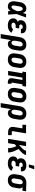

<svg xmlns="http://www.w3.org/2000/svg" viewBox="2255 -3052 1012 5562"><g transform="rotate(90 2761.0 -271.0)"><path d="M175 8Q147 8 120.5 1Q94 -6 73 -22Q52 -38 39.5 -61.5Q27 -85 21.5 -111.5Q16 -138 17 -166.5Q18 -195 23 -223L42 -343Q46 -367 53 -390Q60 -413 72.5 -434.5Q85 -456 103 -474.5Q121 -493 142.5 -505.5Q164 -518 188.5 -523Q213 -528 236 -528Q258 -528 279 -520.5Q300 -513 314.5 -499Q329 -485 339.5 -466.5Q350 -448 357 -428Q364 -451 371.5 -474Q379 -497 387 -520H486Q462 -452 438 -384.5Q414 -317 387 -249Q392 -187 395 -124.5Q398 -62 402 0H303Q303 -19 303 -38.5Q303 -58 303 -77Q292 -60 279 -45Q266 -30 249.5 -17.5Q233 -5 213.5 1.5Q194 8 175 8ZM176 -97Q189 -97 202 -103.5Q215 -110 225.5 -120Q236 -130 244 -142Q252 -154 259 -166Q266 -178 272 -190.5Q278 -203 284 -216Q290 -229 294.5 -242Q299 -255 304 -268Q304 -284 302.5 -299.5Q301 -315 298.5 -330.5Q296 -346 293 -361Q290 -376 283 -389.5Q276 -403 264 -413Q252 -423 236 -423Q226 -423 215.5 -418.5Q205 -414 197 -405.5Q189 -397 184 -387.5Q179 -378 175 -367.5Q171 -357 169 -347Q167 -337 165 -326L145 -206Q143 -195 141.5 -184Q140 -173 140 -162.5Q140 -152 141 -141Q142 -130 145.5 -120.5Q149 -111 157 -104Q165 -97 176 -97Z M720 8Q692 8 665 4.5Q638 1 612.5 -8Q587 -17 566 -33Q545 -49 531.5 -71.5Q518 -94 513.5 -121Q509 -148 514 -176Q517 -193 524 -210Q531 -227 544.5 -240Q558 -253 574.5 -262Q591 -271 608 -277Q594 -286 584 -298.5Q574 -311 569 -326.5Q564 -342 564 -359Q564 -376 567 -393Q570 -414 579 -434.5Q588 -455 604 -471.5Q620 -488 639.5 -499Q659 -510 679.5 -516.5Q700 -523 721.5 -525.5Q743 -528 764 -528Q788 -528 811 -525.5Q834 -523 855.5 -515.5Q877 -508 895.5 -495.5Q914 -483 926 -464.5Q938 -446 942.5 -423.5Q947 -401 943 -377L942 -371H818V-373Q820 -384 816.5 -394.5Q813 -405 805 -411.5Q797 -418 786 -420.5Q775 -423 764 -423Q752 -423 740 -421Q728 -419 717 -413.5Q706 -408 698.5 -397.5Q691 -387 689 -375Q687 -363 690.5 -351.5Q694 -340 703 -333.5Q712 -327 723.5 -324.5Q735 -322 747 -322H805L788 -219H730Q716 -219 701 -216.5Q686 -214 672.5 -207.5Q659 -201 649 -188.5Q639 -176 637 -162Q634 -146 640.5 -132Q647 -118 660 -110Q673 -102 688.5 -99.5Q704 -97 720 -97Q735 -97 749.5 -99Q764 -101 778 -107Q792 -113 805 -122.5Q818 -132 826 -145L929 -98Q914 -72 890 -50.5Q866 -29 837.5 -15.5Q809 -2 779 3Q749 8 720 8Z M966 215 1058 -343Q1063 -368 1071 -392Q1079 -416 1092.5 -438Q1106 -460 1126 -478Q1146 -496 1170 -507.5Q1194 -519 1218.5 -523.5Q1243 -528 1267 -528Q1297 -528 1326 -522Q1355 -516 1378 -501Q1401 -486 1417.5 -463Q1434 -440 1441.5 -413Q1449 -386 1448.5 -356Q1448 -326 1443 -297L1423 -177Q1419 -155 1413.5 -133Q1408 -111 1397.5 -90.5Q1387 -70 1373 -51Q1359 -32 1340 -18.5Q1321 -5 1298.5 1.5Q1276 8 1254 8Q1232 8 1212.5 1.5Q1193 -5 1178 -19Q1163 -33 1154 -51.5Q1145 -70 1142 -90L1091 215ZM1219 -97Q1235 -97 1251 -106Q1267 -115 1277.5 -129.5Q1288 -144 1293 -160.5Q1298 -177 1301 -194L1321 -314Q1323 -326 1324 -338Q1325 -350 1324 -362Q1323 -374 1319 -385.5Q1315 -397 1308 -405.5Q1301 -414 1290 -418.5Q1279 -423 1267 -423Q1250 -423 1233.5 -414.5Q1217 -406 1206 -391.5Q1195 -377 1189 -360Q1183 -343 1181 -326L1163 -221Q1161 -207 1160 -193.5Q1159 -180 1159.5 -167Q1160 -154 1163.5 -141Q1167 -128 1174.5 -118Q1182 -108 1193.5 -102.5Q1205 -97 1219 -97Z M1706 8Q1676 8 1647.5 2Q1619 -4 1595.5 -19Q1572 -34 1556 -56.5Q1540 -79 1532.5 -106.5Q1525 -134 1525.5 -164Q1526 -194 1531 -223L1550 -343Q1555 -368 1563 -393Q1571 -418 1586 -440Q1601 -462 1622 -479.5Q1643 -497 1667 -508.5Q1691 -520 1716.5 -524Q1742 -528 1767 -528Q1797 -528 1825.5 -522Q1854 -516 1877.5 -501Q1901 -486 1917.5 -463.5Q1934 -441 1941.5 -413.5Q1949 -386 1948.5 -356Q1948 -326 1943 -297L1923 -177Q1919 -152 1911 -127Q1903 -102 1887.5 -80Q1872 -58 1851.5 -40.5Q1831 -23 1807 -11.5Q1783 0 1757 4Q1731 8 1706 8ZM1708 -97Q1726 -97 1743 -105Q1760 -113 1772.5 -127Q1785 -141 1791.5 -158.5Q1798 -176 1801 -194L1821 -314Q1823 -326 1824 -338.5Q1825 -351 1824 -363Q1823 -375 1819 -386Q1815 -397 1807.5 -406Q1800 -415 1789 -419Q1778 -423 1766 -423Q1748 -423 1730.5 -415Q1713 -407 1700.5 -393Q1688 -379 1682 -361.5Q1676 -344 1673 -326L1653 -206Q1651 -194 1650 -181.5Q1649 -169 1650 -157Q1651 -145 1654.5 -134Q1658 -123 1665.5 -114Q1673 -105 1684.5 -101Q1696 -97 1708 -97Z M2371 8Q2353 8 2335.5 5.5Q2318 3 2302 -3.5Q2286 -10 2273.5 -21Q2261 -32 2254 -47Q2247 -62 2245.5 -80Q2244 -98 2247 -116L2296 -415H2228L2160 0H2034L2102 -415H2053L2071 -520H2489L2471 -415H2422L2373 -116Q2372 -108 2376.5 -102.5Q2381 -97 2389 -97H2406L2405 8Z M2706 8Q2676 8 2647.5 2Q2619 -4 2595.5 -19Q2572 -34 2556 -56.5Q2540 -79 2532.5 -106.5Q2525 -134 2525.5 -164Q2526 -194 2531 -223L2550 -343Q2555 -368 2563 -393Q2571 -418 2586 -440Q2601 -462 2622 -479.5Q2643 -497 2667 -508.5Q2691 -520 2716.5 -524Q2742 -528 2767 -528Q2797 -528 2825.5 -522Q2854 -516 2877.5 -501Q2901 -486 2917.5 -463.5Q2934 -441 2941.5 -413.5Q2949 -386 2948.5 -356Q2948 -326 2943 -297L2923 -177Q2919 -152 2911 -127Q2903 -102 2887.5 -80Q2872 -58 2851.5 -40.5Q2831 -23 2807 -11.5Q2783 0 2757 4Q2731 8 2706 8ZM2708 -97Q2726 -97 2743 -105Q2760 -113 2772.5 -127Q2785 -141 2791.5 -158.5Q2798 -176 2801 -194L2821 -314Q2823 -326 2824 -338.5Q2825 -351 2824 -363Q2823 -375 2819 -386Q2815 -397 2807.5 -406Q2800 -415 2789 -419Q2778 -423 2766 -423Q2748 -423 2730.5 -415Q2713 -407 2700.5 -393Q2688 -379 2682 -361.5Q2676 -344 2673 -326L2653 -206Q2651 -194 2650 -181.5Q2649 -169 2650 -157Q2651 -145 2654.5 -134Q2658 -123 2665.5 -114Q2673 -105 2684.5 -101Q2696 -97 2708 -97Z M2966 215 3058 -343Q3063 -368 3071 -392Q3079 -416 3092.5 -438Q3106 -460 3126 -478Q3146 -496 3170 -507.5Q3194 -519 3218.5 -523.5Q3243 -528 3267 -528Q3297 -528 3326 -522Q3355 -516 3378 -501Q3401 -486 3417.5 -463Q3434 -440 3441.5 -413Q3449 -386 3448.5 -356Q3448 -326 3443 -297L3423 -177Q3419 -155 3413.5 -133Q3408 -111 3397.5 -90.5Q3387 -70 3373 -51Q3359 -32 3340 -18.5Q3321 -5 3298.5 1.5Q3276 8 3254 8Q3232 8 3212.5 1.5Q3193 -5 3178 -19Q3163 -33 3154 -51.5Q3145 -70 3142 -90L3091 215ZM3219 -97Q3235 -97 3251 -106Q3267 -115 3277.5 -129.5Q3288 -144 3293 -160.5Q3298 -177 3301 -194L3321 -314Q3323 -326 3324 -338Q3325 -350 3324 -362Q3323 -374 3319 -385.5Q3315 -397 3308 -405.5Q3301 -414 3290 -418.5Q3279 -423 3267 -423Q3250 -423 3233.5 -414.5Q3217 -406 3206 -391.5Q3195 -377 3189 -360Q3183 -343 3181 -326L3163 -221Q3161 -207 3160 -193.5Q3159 -180 3159.5 -167Q3160 -154 3163.5 -141Q3167 -128 3174.5 -118Q3182 -108 3193.5 -102.5Q3205 -97 3219 -97Z M3812 0Q3789 0 3766.5 -3.5Q3744 -7 3724 -15.5Q3704 -24 3688.5 -39Q3673 -54 3664.5 -74Q3656 -94 3655 -117Q3654 -140 3658 -163L3699 -415H3594L3595 -520H3843L3781 -146Q3780 -138 3780.5 -130Q3781 -122 3785 -116Q3789 -110 3796.5 -107.5Q3804 -105 3812 -105H3895V0Z M4002 0 4088 -520H4213L4179 -318Q4197 -333 4214 -347.5Q4231 -362 4247 -377.5Q4263 -393 4278.5 -409Q4294 -425 4308 -442.5Q4322 -460 4332.5 -479.5Q4343 -499 4347 -520H4472Q4468 -498 4457 -477Q4446 -456 4432 -437Q4418 -418 4401.5 -400Q4385 -382 4367.5 -365.5Q4350 -349 4332 -333.5Q4314 -318 4296 -302Q4309 -279 4321 -256Q4333 -233 4344 -208.5Q4355 -184 4365 -159.5Q4375 -135 4382.5 -109Q4390 -83 4394 -55.5Q4398 -28 4394 0H4269Q4272 -22 4270.5 -43Q4269 -64 4265.5 -84Q4262 -104 4256.5 -124Q4251 -144 4244.5 -163Q4238 -182 4230.5 -201Q4223 -220 4215 -238H4214Q4200 -227 4186.5 -216.5Q4173 -206 4159 -195L4127 0Z M4720 8Q4692 8 4665 4.5Q4638 1 4612.5 -8Q4587 -17 4566 -33Q4545 -49 4531.5 -71.5Q4518 -94 4513.5 -121Q4509 -148 4514 -176Q4517 -193 4524 -210Q4531 -227 4544.5 -240Q4558 -253 4574.5 -262Q4591 -271 4608 -277Q4594 -286 4584 -298.5Q4574 -311 4569 -326.5Q4564 -342 4564 -359Q4564 -376 4567 -393Q4570 -414 4579 -434.5Q4588 -455 4604 -471.5Q4620 -488 4639.5 -499Q4659 -510 4679.5 -516.5Q4700 -523 4721.5 -525.5Q4743 -528 4764 -528Q4788 -528 4811 -525.5Q4834 -523 4855.5 -515.5Q4877 -508 4895.5 -495.5Q4914 -483 4926 -464.5Q4938 -446 4942.5 -423.5Q4947 -401 4943 -377L4942 -371H4818V-373Q4820 -384 4816.5 -394.5Q4813 -405 4805 -411.5Q4797 -418 4786 -420.5Q4775 -423 4764 -423Q4752 -423 4740 -421Q4728 -419 4717 -413.5Q4706 -408 4698.5 -397.5Q4691 -387 4689 -375Q4687 -363 4690.5 -351.5Q4694 -340 4703 -333.5Q4712 -327 4723.5 -324.5Q4735 -322 4747 -322H4805L4788 -219H4730Q4716 -219 4701 -216.5Q4686 -214 4672.5 -207.5Q4659 -201 4649 -188.5Q4639 -176 4637 -162Q4634 -146 4640.5 -132Q4647 -118 4660 -110Q4673 -102 4688.5 -99.5Q4704 -97 4720 -97Q4735 -97 4749.5 -99Q4764 -101 4778 -107Q4792 -113 4805 -122.5Q4818 -132 4826 -145L4929 -98Q4914 -72 4890 -50.5Q4866 -29 4837.5 -15.5Q4809 -2 4779 3Q4749 8 4720 8ZM4744 -600 4782 -757H4885L4828 -600Z M5206 8Q5176 8 5147 2Q5118 -4 5095 -19Q5072 -34 5056 -57Q5040 -80 5032.5 -107Q5025 -134 5025.5 -164Q5026 -194 5031 -223L5050 -343Q5055 -368 5063.5 -392.5Q5072 -417 5087 -438.5Q5102 -460 5122.5 -477Q5143 -494 5167 -505Q5191 -516 5216 -522Q5241 -528 5265 -528H5281L5522 -520L5504 -415L5400 -418Q5412 -408 5421 -394Q5430 -380 5434 -364.5Q5438 -349 5438 -331.5Q5438 -314 5435 -297L5415 -177Q5411 -152 5403 -128Q5395 -104 5381.5 -82Q5368 -60 5348 -42Q5328 -24 5304 -12.5Q5280 -1 5255 3.5Q5230 8 5206 8ZM5207 -97Q5224 -97 5240.5 -105.5Q5257 -114 5267.5 -128.5Q5278 -143 5284 -160Q5290 -177 5293 -194L5313 -314Q5316 -331 5316.5 -348.5Q5317 -366 5313 -382Q5309 -398 5297.5 -410Q5286 -422 5268 -423H5259Q5242 -423 5225.5 -414Q5209 -405 5198 -390.5Q5187 -376 5181 -359.5Q5175 -343 5173 -326L5153 -206Q5151 -194 5150 -182Q5149 -170 5150 -158Q5151 -146 5154.5 -134.5Q5158 -123 5165 -114.5Q5172 -106 5183.5 -101.5Q5195 -97 5207 -97Z"/></g></svg>

Font: Iosevka Curly Extrabold
Style: Italic
Weight: 800
Italic angle: -9°
Monospace: yes
Designer: Belleve Invis
Foundry: Belleve Invis
Version: Version 22.1.2; ttfautohint (v1.8.4)